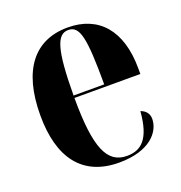

<svg xmlns="http://www.w3.org/2000/svg" viewBox="-107 -641 698 742"><g transform="rotate(-20 242.5 -269.5)"><path d="M260 10C387 10 437 -53 437 -106C437 -128 423 -143 404 -149C395 -36 355 -4 297 -4C217 -4 182 -75 182 -284H453V-306C453 -464 377 -549 250 -549C114 -549 35 -453 35 -265C35 -91 109 10 260 10ZM182 -294C183 -486 203 -539 249 -539C296 -539 308 -486 308 -294Z"/></g></svg>

Font: Noto Serif Display Condensed Extra
Style: Regular
Weight: 800
Width: 3
Designer: Monotype Design Team
Foundry: Monotype Imaging Inc.
Version: Version 1.900